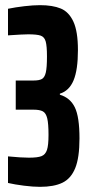

<svg xmlns="http://www.w3.org/2000/svg" viewBox="-20 -716 346 744"><path d="M11 -7V-110Q63 -105 92 -105Q126 -105 141 -111Q156 -117 162 -135Q168 -153 168 -193Q168 -237 163 -257.5Q158 -278 146 -284.5Q134 -291 110 -291H41V-404H110Q132 -404 142.5 -410Q153 -416 157.5 -435Q162 -454 162 -497Q162 -538 157 -555.5Q152 -573 137.5 -578Q123 -583 89 -583Q69 -583 11 -579V-682Q40 -688 74.5 -692Q109 -696 135 -696Q184 -696 215.5 -683Q247 -670 264.5 -632Q282 -594 282 -522Q282 -445 265 -404.5Q248 -364 212 -353V-349Q252 -337 270 -300Q288 -263 288 -180Q288 -105 271.5 -64.5Q255 -24 222 -8Q189 8 135 8Q108 8 72.5 3.5Q37 -1 11 -7Z"/></svg>

Font: Saira Ultra Condensed ExtraBold
Style: Regular
Weight: 800
Width: 1
Designer: Hector Gatti with collaboration of the Omnibus-Type team
Foundry: Omnibus-Type
Version: Version 1.001; ttfautohint (v1.8)